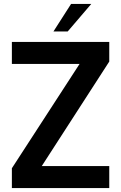

<svg xmlns="http://www.w3.org/2000/svg" viewBox="-20 -950 609 970"><path d="M40 0V-100L382 -627H40V-738H532V-639L191 -111H532V0ZM250 -791 339 -930H441L322 -791Z"/></svg>

Font: Exo Thin SemiBold
Style: Regular
Weight: 600
Version: Version 2.000